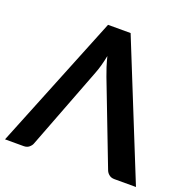

<svg xmlns="http://www.w3.org/2000/svg" viewBox="-134 -848 962 972"><g transform="rotate(20 347.0 -361.5)"><path d="M407.2 -723.1 699.2 0H583Q565.4 0 554.7 -8.8Q543.5 -17.1 538.1 -30.3L368.2 -472.2Q355.5 -506.8 351.6 -519.5Q341.8 -550.8 336.4 -573.7Q325.2 -515.1 308.1 -472.2L138.7 -30.3Q135.3 -20 123 -9.3Q111.8 0 94.2 0H-6.3L285.6 -723.1Z"/></g></svg>

Font: Lato-SemiBold
Style: Bold
Weight: 500
Designer: Lukasz Dziedzic with Adam Twardoch and Botio Nikoltchev
Foundry: tyPoland Lukasz Dziedzic
Version: ""